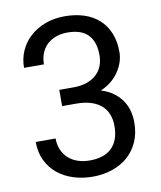

<svg xmlns="http://www.w3.org/2000/svg" viewBox="-84 -810 746 887"><g transform="rotate(-10 289.0 -366.0)"><path d="M196.3 -411.6H262.7Q298.8 -411.6 325.9 -421.1Q353 -430.7 371.1 -447.5Q389.2 -464.4 398.2 -487.1Q407.2 -509.8 407.2 -537.1Q407.2 -600.1 375.7 -633.1Q344.2 -666 279.3 -666Q249.5 -666 225.1 -657.2Q200.7 -648.4 183.3 -632.1Q166 -615.7 156.5 -592.3Q147 -568.8 147 -540H53.7Q53.7 -582.5 69.8 -619.1Q85.9 -655.8 115.7 -683.1Q145.5 -710.4 187 -726.3Q228.5 -742.2 279.3 -742.2Q329.1 -742.2 369.6 -729Q410.2 -715.8 439.2 -689.9Q468.3 -664.1 484.4 -625.2Q500.5 -586.4 500.5 -535.2Q500.5 -514.6 493.7 -491.9Q486.8 -469.2 472.9 -447.5Q459 -425.8 437.3 -407Q415.5 -388.2 385.3 -375.5Q421.4 -364.3 445.8 -345.2Q470.2 -326.2 484.9 -303.2Q499.5 -280.3 505.6 -254.6Q511.7 -229 511.7 -204.1Q511.7 -152.8 493.9 -112.8Q476.1 -72.8 445.1 -45.7Q414.1 -18.6 371.8 -4.2Q329.6 10.3 279.8 10.3Q231.9 10.3 189.7 -3.2Q147.5 -16.6 115.7 -42.5Q84 -68.4 65.7 -106.4Q47.4 -144.5 47.4 -193.4H140.6Q140.6 -164.6 150.4 -141.1Q160.2 -117.7 178.2 -100.8Q196.3 -84 221.9 -75Q247.6 -65.9 279.8 -65.9Q312 -65.9 337.6 -74.2Q363.3 -82.5 381.3 -99.6Q399.4 -116.7 408.9 -142.3Q418.5 -168 418.5 -202.1Q418.5 -236.3 407.5 -261.5Q396.5 -286.6 376 -303Q355.5 -319.3 326.9 -327.4Q298.3 -335.4 262.7 -335.4H196.3Z"/></g></svg>

Font: Roboto2
Style: Regular
Weight: 400
Designer: Google
Foundry: Google
Version: Version 2.000981-w3; 2014; ttfautohint (v1.1) -l 5 -r 24 -G 